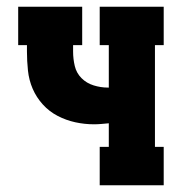

<svg xmlns="http://www.w3.org/2000/svg" viewBox="-20 -550 540 570"><path d="M276 0V-114H303V-184Q292 -183 281 -182Q270 -181 259 -181Q231 -181 203.5 -187Q176 -193 151 -206Q126 -219 107 -240Q88 -261 77 -286.5Q66 -312 63 -340.5Q60 -369 60 -397V-416H34V-530H224V-416H197V-397Q197 -375 202 -354Q207 -333 222 -318Q237 -303 258 -296.5Q279 -290 300 -290Q301 -290 301.5 -290Q302 -290 303 -290V-416H276V-530H466V-416H440V-114H466V0Z"/></svg>

Font: Iosevka Slab Heavy
Style: Regular
Weight: 900
Monospace: yes
Designer: Belleve Invis
Foundry: Belleve Invis
Version: Version 11.1.0; ttfautohint (v1.8.3)